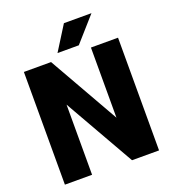

<svg xmlns="http://www.w3.org/2000/svg" viewBox="-159 -1020 1019 1138"><g transform="rotate(-20 351.0 -450.5)"><path d="M647.5 0H477.1L225.1 -442.4V0H53.7V-710.9H225.1L476.6 -268.6V-710.9H647.5ZM375.5 -901.4H549.3L413.6 -748H279.3Z"/></g></svg>

Font: Roboto Black
Style: Regular
Weight: 900
Designer: Google
Version: Version 2.134; 2016